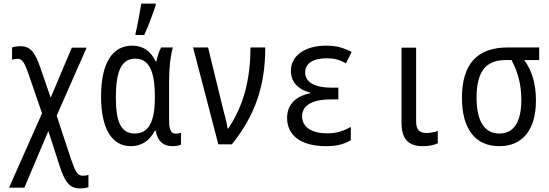

<svg xmlns="http://www.w3.org/2000/svg" viewBox="-20 -800 3040 1064"><path d="M422 244C442 244 457 242 470 237V169C461 172 451 174 440 174C409 174 397 151 374 83L294 -159L460 -536H378L261 -259L205 -421C175 -509 150 -544 93 -544C75 -544 59 -541 47 -537V-469C55 -472 66 -474 78 -474C105 -474 118 -447 136 -396L213 -172L30 240H115L248 -74L309 115C339 208 365 244 422 244Z M731 -614V-606H779C803 -655 827 -724 843 -772V-780H763C759 -751 739 -644 731 -614ZM705 10C764 10 810 -20 837 -75H843C854 -16 885 10 936 10C956 10 975 6 983 1V-64C974 -61 963 -59 955 -59C929 -59 917 -80 917 -129V-349C917 -427 925 -494 938 -537H873C862 -518 852 -487 847 -460H842C815 -518 772 -547 712 -547C604 -547 540 -452 540 -266C540 -85 601 10 705 10ZM727 -60C648 -60 622 -129 622 -261C622 -407 654 -475 730 -475C805 -475 838 -407 838 -267V-256C838 -126 804 -60 727 -60Z M1190 0H1265C1395 -162 1450 -327 1450 -537H1368C1368 -361 1330 -214 1245 -88H1241C1238 -117 1225 -159 1213 -209L1133 -537H1050Z M1787 10C1845 10 1885 0 1924 -23V-97C1889 -76 1848 -61 1793 -61C1714 -61 1654 -92 1654 -155C1654 -212 1704 -249 1812 -249H1855V-314H1819C1721 -314 1671 -346 1671 -399C1671 -448 1714 -477 1792 -477C1825 -477 1857 -472 1897 -449L1929 -512C1884 -536 1841 -547 1788 -547C1670 -547 1592 -492 1592 -407C1592 -349 1629 -305 1698 -287V-283C1620 -267 1571 -222 1571 -146C1571 -56 1639 10 1787 10Z M2324 10C2355 10 2386 4 2406 -6V-75C2396 -69 2367 -63 2344 -63C2303 -63 2286 -81 2286 -129V-536H2205V-121C2205 -31 2241 10 2324 10Z M2747 10C2875 10 2950 -79 2950 -243C2950 -333 2929 -408 2885 -467H2968V-537H2793C2624 -537 2540 -444 2540 -258C2540 -85 2614 10 2747 10ZM2747 -60C2668 -60 2621 -124 2621 -259C2621 -401 2671 -467 2780 -467H2815C2851 -398 2869 -330 2869 -247C2869 -126 2829 -60 2747 -60Z"/></svg>

Font: Noto Sans Mono ExtraCondensed
Style: Regular
Weight: 400
Width: 2
Designer: Monotype Design Team
Foundry: Monotype Imaging Inc.
Version: Version 2.014